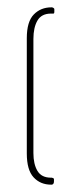

<svg xmlns="http://www.w3.org/2000/svg" viewBox="-20 -443 227 523"><path d="M121 60H119Q90 60 71.5 40Q53 20 53 -25V-339Q53 -384 72 -403.5Q91 -423 120 -423H122Q123 -423 125.5 -421.5Q128 -420 128 -418V-411Q128 -406 125.5 -406Q123 -406 121 -406H119Q93 -406 82 -387Q71 -368 71 -337V-26Q71 4 82 22.5Q93 41 119 41H121Q122 41 124.5 42Q127 43 127 45V51Q127 56 125 58Q123 60 121 60Z"/></svg>

Font: Chathura Light
Style: Regular
Weight: 300
Designer: Appaji Ambarisha Darbha
Foundry: Aditya Fonts
Version: Version 1.002 2016